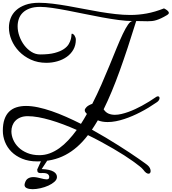

<svg xmlns="http://www.w3.org/2000/svg" viewBox="-20 -884 1212 1356"><path d="M154.8 412.1Q162.1 385.3 178.5 376Q194.8 366.7 214.8 366.7Q227.5 366.7 240.7 369.1Q253.9 371.6 266.4 374.8Q278.8 377.9 289.8 380.4Q300.8 382.8 309.1 382.8Q317.4 382.8 322.5 379.2Q327.6 375.5 327.6 365.7Q327.6 353.5 317.6 345.7Q307.6 337.9 282.7 337.9Q278.3 337.9 274.2 338.1Q270 338.4 266.1 338.4Q256.3 338.4 249.8 334.2Q243.2 330.1 242.7 313.5L273.9 244.6H317.4L274.4 310.1Q303.7 311 324.2 315.7Q344.7 320.3 357.7 327.9Q370.6 335.4 376.5 345.2Q382.3 355 382.3 366.2Q382.3 383.8 365 399.4Q347.7 415 321.8 426.8Q295.9 438.5 265.9 445.3Q235.8 452.1 210.4 452.1Q185.5 452.1 169.4 444.8Q153.3 437.5 153.3 421.9Q153.3 417.5 154.8 412.1ZM1085 -200.7Q1090.8 -203.6 1095.7 -203.6Q1101.1 -203.6 1104 -200Q1106.9 -196.3 1106.9 -190.9Q1106.9 -184.1 1101.6 -175.5Q1096.2 -167 1085 -160.2Q1056.6 -140.6 1028.1 -123.3Q999.5 -106 969.7 -90.8Q944.3 -77.6 916 -65.4Q887.7 -53.2 858.2 -43.5Q828.6 -33.7 798.6 -27.8Q768.6 -22 740.2 -22Q701.2 -22 670.9 -34.2Q660.6 -16.6 650.1 -0.2Q639.6 16.1 629.4 31.7Q679.7 59.6 727.3 88.1Q774.9 116.7 817.1 143.3Q859.4 169.9 895.3 193.8Q931.2 217.8 958 236.3Q984.9 254.9 1001.5 267.1Q1018.1 279.3 1022 282.7Q1033.7 292.5 1038.8 303.5Q1043.9 314.5 1043.9 323.7Q1043.9 332 1040 337.4Q1036.1 342.8 1029.3 342.8Q1021 342.8 1012 336.4Q1002.9 330.1 991.7 314.5Q984.4 305.2 965.8 290Q947.3 274.9 919.9 255.4Q892.6 235.8 857.2 213.1Q821.8 190.4 780.8 166.5Q739.7 142.6 694.3 117.9Q648.9 93.3 601.1 70.3Q564.5 118.2 524.7 153.1Q484.9 188 440.9 210.9Q397 233.9 347.9 244.9Q298.8 255.9 243.2 255.9Q182.1 255.9 136.5 236.8Q90.8 217.8 60.5 187.3Q30.3 156.7 15.1 117.9Q0 79.1 0 39.6Q0 -8.3 11.7 -41.7Q23.4 -75.2 44.9 -95.9Q66.4 -116.7 96.7 -126.2Q127 -135.7 163.6 -135.7Q203.1 -135.7 249 -126Q294.9 -116.2 344.7 -99.1Q394.5 -82 447 -58.8Q499.5 -35.6 551.8 -9.3Q563 -26.4 573.2 -43.9Q583.5 -61.5 593.8 -79.6Q586.9 -85.9 582.8 -92.3Q578.6 -98.6 578.6 -105.5Q578.6 -115.2 591.1 -127.9Q603.5 -140.6 631.8 -150.9Q666 -217.8 696.3 -286.9Q726.6 -356 753.2 -420.9Q779.8 -485.8 803.2 -543.2Q826.7 -600.6 846.9 -643.3Q867.2 -686 884.5 -710.7Q901.9 -735.4 916.5 -735.4Q873.5 -735.4 818.1 -742.7Q762.7 -750 701.9 -761.2Q641.1 -772.5 578.1 -785.4Q515.1 -798.3 457 -809.6Q398.9 -820.8 348.9 -828.1Q298.8 -835.4 263.7 -835.4Q220.2 -835.4 189.9 -824.2Q159.7 -813 140.6 -794.2Q121.6 -775.4 113 -750.5Q104.5 -725.6 104.5 -698.2Q104.5 -663.6 117.2 -628.2Q129.9 -592.8 151.6 -564.2Q173.3 -535.6 202.1 -517.6Q231 -499.5 263.7 -499.5Q326.2 -499.5 366.5 -510.3Q406.7 -521 430.7 -537.4Q454.6 -553.7 465.6 -572.8Q476.6 -591.8 480.5 -608.2Q484.4 -624.5 484.6 -635.3Q484.9 -646 487.8 -646Q492.7 -646 497.8 -642.1Q502.9 -638.2 506.8 -632.1Q510.7 -626 513.2 -618.4Q515.6 -610.8 515.6 -604Q515.6 -564.5 498.3 -533.9Q481 -503.4 451.9 -482.7Q422.9 -461.9 385.3 -451.2Q347.7 -440.4 307.6 -440.4Q246.6 -440.4 197.8 -462.9Q148.9 -485.4 114.5 -521.2Q80.1 -557.1 61.5 -601.3Q43 -645.5 43 -689.5Q43 -723.6 55.2 -755.4Q67.4 -787.1 93.5 -811.3Q119.6 -835.4 159.9 -849.9Q200.2 -864.3 255.9 -864.3Q300.8 -864.3 352.1 -857.9Q403.3 -851.6 458.3 -842Q513.2 -832.5 570.1 -821.3Q627 -810.1 683.6 -800.5Q740.2 -791 795.2 -784.7Q850.1 -778.3 900.4 -778.3Q958 -778.3 1015.9 -788.8Q1073.7 -799.3 1138.2 -824.7Q1143.1 -822.3 1149.2 -818.8Q1155.3 -815.4 1160.4 -811.3Q1165.5 -807.1 1168.9 -802.5Q1172.4 -797.9 1172.4 -793Q1172.4 -785.2 1161.1 -778.3Q1136.7 -763.7 1118.2 -755.1Q1099.6 -746.6 1084 -741.7Q1068.4 -736.8 1053.7 -735.4Q1039.1 -733.9 1022.9 -733.9Q1006.3 -733.9 987.3 -734.6Q968.3 -735.4 941.9 -735.4Q880.9 -537.6 825 -382.6Q769 -227.5 711.9 -111.8L713.9 -109.4Q727.1 -89.8 746.8 -81.5Q766.6 -73.2 791.5 -73.2Q813 -73.2 837.2 -78.9Q861.3 -84.5 886 -93.3Q910.6 -102.1 935.1 -113.5Q959.5 -125 981.4 -136.7Q1007.8 -150.9 1033.2 -166.7Q1058.6 -182.6 1085 -200.7ZM258.3 211.9Q295.9 211.9 331.1 199Q366.2 186 399.2 162.4Q432.1 138.7 462.6 106Q493.2 73.2 522 33.7Q474.6 12.7 427.5 -5.1Q380.4 -22.9 335.9 -35.9Q291.5 -48.8 251 -56.2Q210.4 -63.5 175.8 -63.5Q146.5 -63.5 124.8 -54.7Q103 -45.9 88.9 -31.2Q74.7 -16.6 67.6 2.9Q60.5 22.5 60.5 43.5Q60.5 72.3 73.2 102.3Q85.9 132.3 110.8 156.7Q135.7 181.2 172.9 196.5Q210 211.9 258.3 211.9Z"/></svg>

Font: Meddon
Style: Regular
Weight: 400
Designer: Vernon Adams
Foundry: Vernon Adams
Version: Version 1.000